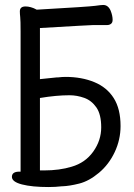

<svg xmlns="http://www.w3.org/2000/svg" viewBox="-20 -736 540 774"><path d="M158 -49Q220 -49 269 -64Q324 -80 356 -125Q388 -170 388 -222.5Q388 -275 368.5 -303Q349 -331 319.5 -341.5Q290 -352 260 -352Q207 -352 141 -341V-49ZM176 18Q109 18 68.5 7.5Q28 -3 28 -23Q28 -43 55 -44H63V-609Q63 -654 61.5 -667Q60 -680 60 -690Q60 -710 83 -710Q93 -710 104 -707Q117 -703 121 -700.5Q125 -698 128 -697Q339 -709 363.5 -712.5Q388 -716 396 -716Q416 -716 426 -693Q434 -673 434 -656Q434 -645 427.5 -640Q421 -635 412 -635H356Q345 -635 141 -623V-417Q168 -420 209 -424H214Q231 -426 244 -426Q309 -426 360 -405Q411 -384 438.5 -340.5Q466 -297 466 -228Q466 -173 442.5 -123Q419 -73 379 -39.5Q339 -6 299.5 4Q260 14 231 15Q230 15 229 15Q203 18 176 18Z"/></svg>

Font: Moon Stars Kai HW
Style: Bold
Weight: 700
Designer: GuiWonder
Version: Version 1.101